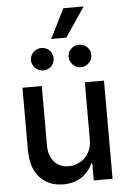

<svg xmlns="http://www.w3.org/2000/svg" viewBox="-62 -983 690 1033"><g transform="rotate(-5 283.5 -466.0)"><path d="M400.4 -530.3H503.9V0H402.3V-91.8H396.5Q377.4 -47.4 336.4 -20.3Q295.4 6.8 238.3 6.8Q186.5 6.8 147 -16.1Q107.4 -39.1 85.4 -84Q63.5 -128.9 63.5 -193.4V-530.3H168V-206.1Q168 -170.4 181.6 -143.6Q195.3 -116.7 219.5 -102.3Q243.7 -87.9 275.4 -87.9Q305.7 -87.9 334.5 -102.8Q363.3 -117.7 381.8 -147.7Q400.4 -177.7 400.4 -220.7ZM122.1 -673.8Q122.1 -690.4 130.4 -704.3Q138.7 -718.3 152.8 -726.3Q167 -734.4 183.6 -734.4Q210 -734.4 227.1 -717Q244.1 -699.7 244.1 -673.8Q244.1 -657.7 236.3 -643.8Q228.5 -629.9 214.6 -621.6Q200.7 -613.3 183.6 -613.3Q167.5 -613.3 153.3 -621.6Q139.2 -629.9 130.6 -644Q122.1 -658.2 122.1 -673.8ZM325.2 -673.8Q325.2 -690.4 333.5 -704.3Q341.8 -718.3 356 -726.3Q370.1 -734.4 386.7 -734.4Q412.6 -734.4 430.4 -716.8Q448.2 -699.2 448.2 -673.8Q448.2 -657.7 439.9 -643.8Q431.6 -629.9 417.5 -621.6Q403.3 -613.3 386.7 -613.3Q370.6 -613.3 356.4 -621.6Q342.3 -629.9 333.7 -644Q325.2 -658.2 325.2 -673.8ZM320.3 -937.5H429.7L322.3 -778.3H240.2Z"/></g></svg>

Font: Pretendard JP Medium
Style: Regular
Weight: 500
Designer: Base glyphs from Inter by Rasmus Andersson; Hangeul glyphs from Noto Sans CJK(Source Han Sans) by Jang Soo-young and Kan
Foundry: Kil Hyung-jin
Version: Version 1.309